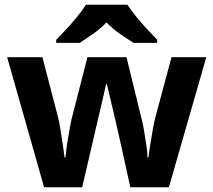

<svg xmlns="http://www.w3.org/2000/svg" viewBox="-20 -786 896 806"><path d="M485 -191Q481 -208 473.5 -241.5Q466 -275 457 -313.5Q448 -352 440 -384.5Q432 -417 429 -432H425Q422 -417 414.5 -384.5Q407 -352 398 -313.5Q389 -275 381 -241Q373 -207 369 -189L325 0H165L10 -546H158L221 -304Q228 -279 233.5 -244Q239 -209 244 -176.5Q249 -144 251 -125H255Q256 -139 259 -162.5Q262 -186 266.5 -211Q271 -236 274.5 -256.5Q278 -277 280 -284L347 -546H511L575 -284Q579 -270 584.5 -239Q590 -208 594.5 -176Q599 -144 599 -125H603Q605 -142 610 -174.5Q615 -207 621.5 -243Q628 -279 635 -304L700 -546H846L689 0H527ZM515 -766Q529 -744 551.5 -716.5Q574 -689 598 -663Q622 -637 640 -619V-606H541Q515 -622 484 -643.5Q453 -665 427 -692Q401 -665 371 -644Q341 -623 315 -606H216V-619Q235 -638 258.5 -663.5Q282 -689 304.5 -716.5Q327 -744 341 -766Z"/></svg>

Font: Noto Sans Tamil
Style: Bold
Weight: 700
Designer: Jelle Bosma - Monotype Design Team
Foundry: Monotype Imaging Inc.
Version: Version 2.004; ttfautohint (v1.8.4.7-5d5b)